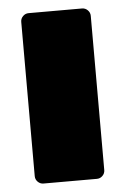

<svg xmlns="http://www.w3.org/2000/svg" viewBox="-46 -606 419 641"><g transform="rotate(-5 163.5 -285.5)"><path d="M74 0Q63 0 55 -8Q47 -16 47 -27V-544Q47 -555 55 -563Q63 -571 74 -571H253Q264 -571 272 -563Q280 -555 280 -544V-27Q280 -16 272 -8Q264 0 253 0Z"/></g></svg>

Font: Rubik Black
Style: Regular
Weight: 900
Designer: Hubert and Fischer
Foundry: Hubert and Fischer
Version: Version 2.300;gftools[0.9.30]